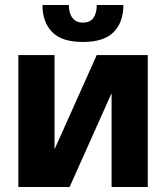

<svg xmlns="http://www.w3.org/2000/svg" viewBox="-20 -744 661 764"><path d="M53 0V-525H197V-152H198L365 -525H568V0H424V-371H423L257 0ZM310 -577Q226 -577 187.5 -616.5Q149 -656 149 -724H254Q254 -691 268.5 -672.5Q283 -654 310 -654Q338 -654 351.5 -672.5Q365 -691 365 -724H471Q471 -656 432.5 -616.5Q394 -577 310 -577Z"/></svg>

Font: TikTok Sans 24pt
Style: Bold
Weight: 700
Version: Version 4.000